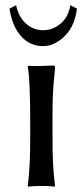

<svg xmlns="http://www.w3.org/2000/svg" viewBox="-20 -709 315 732"><path d="M95.2 -249Q95.2 -308.6 93.3 -364.7Q91.3 -420.9 85.9 -455.1L87.9 -458Q105 -457 133.5 -457.5Q162.1 -458 180.2 -459Q186.5 -459 188.2 -457.5Q189.9 -456.1 189.9 -448.2Q186.5 -416.5 184.3 -389.9Q182.1 -363.3 181.2 -335Q180.2 -306.6 180.2 -266.1V-190.9Q180.2 -130.4 182.1 -87.9Q184.1 -45.4 189.9 0L187.5 2.9Q178.2 1 162.8 0.5Q147.5 0 137.7 0Q128.4 0 112.8 0.5Q97.2 1 87.9 2.9L85.9 0Q91.3 -43.5 93.3 -87.4Q95.2 -131.3 95.2 -190.9ZM41.5 -689Q49.8 -646.5 77.9 -620.1Q106 -593.8 144.5 -593.8Q181.2 -593.8 210.9 -618.7Q240.7 -643.6 248 -689L273.4 -676.3Q265.1 -608.9 226.3 -571Q187.5 -533.2 144.5 -533.2Q94.2 -533.2 60.3 -571Q26.4 -608.9 16.1 -676.3Z"/></svg>

Font: Kurinto Seri
Style: Regular
Weight: 400
Designer: Kurinto was developed by Clint Goss from a range of fonts that are compatible with the SIL Open Font License Version 1.1
Foundry: Clinton F. Goss
Version: Version 2.196; July 25, 2020